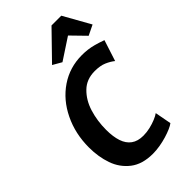

<svg xmlns="http://www.w3.org/2000/svg" viewBox="-303 -1118 1220 1220"><g transform="rotate(-45 306.5 -508.0)"><path d="M303.3 8Q209 8 151.2 -36.8Q93.3 -81.9 68.5 -152.8Q43.7 -223.8 43.7 -308.3Q43.7 -431.7 93.5 -534.1Q142.8 -636.5 230.2 -695.8Q317.7 -755 427.3 -755Q453.5 -755 478.2 -752Q502.8 -749 530.9 -741.5Q559.1 -733.9 595.8 -720.7L549.9 -578.7Q527 -597.3 494.6 -611.4Q462.2 -625.5 413.1 -625.5Q339 -625.5 292.1 -579.5Q244.2 -533.1 222.2 -461.7Q200.2 -390.2 200.2 -310.2Q200.2 -248.1 214.8 -204.7Q229.3 -161.4 260.6 -138.8Q291.8 -116.1 341.9 -116.1Q371.9 -116.1 402.5 -123.3Q433.2 -130.5 458.6 -141.1Q484.1 -151.7 498.4 -162.4L519.3 -51.5Q507.8 -42.2 484.2 -31.8Q460.6 -21.4 430.3 -12.3Q400 -3.2 367 2.4Q334 8 303.3 8ZM452.8 -905.2 308 -810.1 248.5 -844.3 424 -1024.5H511.7L612.8 -844.3L544.5 -811.1Z"/></g></svg>

Font: Merriweather Sans Variable Regular
Style: Italic
Weight: 300
Italic angle: -8°
Designer: Eben Sorkin
Foundry: Eben Sorkin
Version: Version 2.001